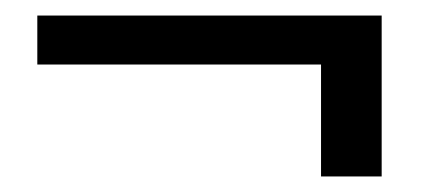

<svg xmlns="http://www.w3.org/2000/svg" viewBox="-20 -398 554 247"><path d="M393 -315H28V-378H471V-171H393Z"/></svg>

Font: Taviraj ExtraBold
Style: Regular
Weight: 800
Designer: Katatrad Team
Foundry: CadsonDemak
Version: Version 1.001